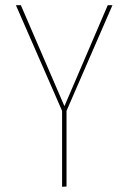

<svg xmlns="http://www.w3.org/2000/svg" viewBox="-20 -427 492 736"><path d="M411 -407 235 -2V288L218 289V-2L41 -407H60L227 -20L393 -407Z"/></svg>

Font: EauTestText Thin
Style: Italic
Weight: 250
Italic angle: -12°
Designer: Christian Thalmann (Catharsis Fonts)
Version: Version 0.001;PS 000.001;hotconv 1.0.88;makeotf.lib2.5.64775